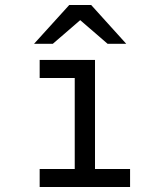

<svg xmlns="http://www.w3.org/2000/svg" viewBox="-20 -752 656 772"><path d="M280.5 -15V-511H362V-15ZM139.5 0V-72.5H503V0ZM139.5 -438.5V-511H325.5V-438.5ZM117 -576 258.5 -732H346.5L487.5 -576H412.5L302.5 -671L192.5 -576Z"/></svg>

Font: Overpass Mono
Style: Regular
Weight: 400
Designer: Delve Withrington, Dave Bailey
Foundry: Delve Fonts LLC
Version: Version 4.000